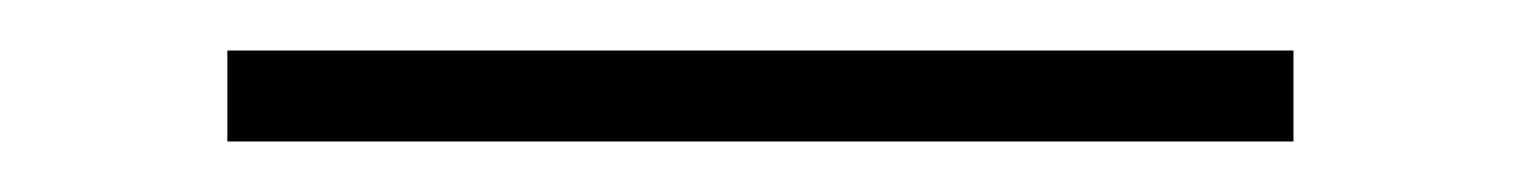

<svg xmlns="http://www.w3.org/2000/svg" viewBox="-20 -406 602 76"><path d="M492 -386V-350H70V-386Z"/></svg>

Font: SUIT Variable
Style: Regular
Weight: 400
Designer: Sunn Youn; Korean Glyphs from Source Han Sans (Sandoll Communications; Soo-young Jang, Joo-yeon Kang)
Foundry: Sunn
Version: Version 1.150;FEAKit 1.0